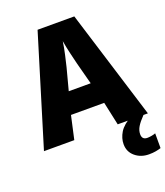

<svg xmlns="http://www.w3.org/2000/svg" viewBox="-169 -830 1019 1184"><g transform="rotate(-20 341.0 -238.5)"><path d="M484 0 451 -153H233L199 0H0L219 -717H460L682 0ZM414 -295 376 -439Q368 -472 358 -514Q348 -556 341 -598Q335 -556 325.5 -514Q316 -472 308 -439L270 -295ZM593 105Q593 141 628 141Q640 141 656.5 138Q673 135 682 131V228Q667 233 647.5 236.5Q628 240 603 240Q550 240 513 209Q476 178 476 128Q476 89 498.5 51.5Q521 14 583 -21L653 0Q622 32 607.5 56Q593 80 593 105Z"/></g></svg>

Font: Noto Sans Disp ExtBd
Style: Regular
Weight: 800
Designer: Monotype Design Team
Foundry: Monotype Imaging Inc.
Version: Version 2.000;GOOG;noto-source:20170915:90ef993387c0; ttfaut